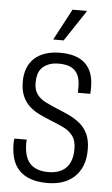

<svg xmlns="http://www.w3.org/2000/svg" viewBox="-53 -759 472 807"><g transform="rotate(5 183.0 -355.5)"><path d="M178 12Q136 12 106.5 1.5Q77 -9 58 -29Q39 -49 30.5 -77.5Q22 -106 22 -141Q22 -147 22.5 -152.5Q23 -158 24 -162H76Q75 -156 75 -151Q75 -146 75 -141Q76 -104 87.5 -80.5Q99 -57 122 -45.5Q145 -34 178 -34Q211 -34 234 -46.5Q257 -59 268 -82.5Q279 -106 279 -140Q279 -176 263 -196.5Q247 -217 221 -229Q195 -241 167 -252Q142 -262 118.5 -273.5Q95 -285 77 -302Q59 -319 48.5 -343.5Q38 -368 38 -404Q38 -435 47.5 -460Q57 -485 76 -502.5Q95 -520 122.5 -529Q150 -538 184 -538Q223 -538 250 -528.5Q277 -519 294 -501Q311 -483 318.5 -459Q326 -435 326 -406Q326 -400 326 -392.5Q326 -385 325 -377H273V-404Q273 -432 264 -451.5Q255 -471 235.5 -481.5Q216 -492 183 -492Q158 -492 140.5 -485Q123 -478 112 -466.5Q101 -455 96.5 -439Q92 -423 92 -404Q92 -373 106 -354.5Q120 -336 142.5 -325Q165 -314 191 -303Q216 -293 241 -281.5Q266 -270 287.5 -253Q309 -236 322 -209.5Q335 -183 335 -142Q335 -103 323.5 -74.5Q312 -46 291 -26.5Q270 -7 241.5 2.5Q213 12 178 12ZM150 -591 220 -723H279V-719L194 -591Z"/></g></svg>

Font: Archivo Condensed ExtraLight
Style: Regular
Weight: 250
Width: 3
Designer: Hector Gatti
Foundry: Omnibus-Type
Version: Version 2.001